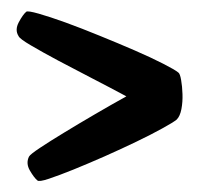

<svg xmlns="http://www.w3.org/2000/svg" viewBox="-20 -424 353 339"><path d="M26.4 -403.3Q29.3 -405.3 48.3 -399.9Q67.4 -394.5 95.7 -384.3Q124 -374 156.2 -360.8Q188.5 -347.7 217.8 -335Q247.1 -322.3 268.1 -311.5Q289.1 -300.8 294.9 -295.9Q297.9 -293.9 299.8 -282.7Q301.8 -271.5 302.2 -257.8Q302.7 -244.1 300.3 -231.4Q297.9 -218.8 292 -212.9Q286.1 -208 266.6 -197.3Q247.1 -186.5 220.7 -173.8Q194.3 -161.1 164.6 -147.9Q134.8 -134.8 109.4 -124.5Q84 -114.3 66.4 -108.4Q48.8 -102.5 45.9 -105.5Q40 -110.4 32.7 -123Q25.4 -135.7 31.2 -147.5Q33.2 -151.4 50.8 -163.1Q68.4 -174.8 93.3 -189.9Q118.2 -205.1 147.5 -222.2Q176.8 -239.3 203.1 -253.9Q175.8 -268.6 143.6 -285.2Q111.3 -301.8 83 -316.9Q54.7 -332 34.7 -343.8Q14.6 -355.5 12.7 -360.4Q5.9 -371.1 13.2 -384.8Q20.5 -398.4 26.4 -403.3Z"/></svg>

Font: Jolly Lodger
Style: Regular
Weight: 400
Designer: Stuart Sandler
Foundry: Font Diner, Inc
Version: Version 1.000